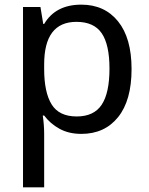

<svg xmlns="http://www.w3.org/2000/svg" viewBox="-20 -566 640 826"><path d="M79 -536H154L166 -463H170Q219 -546 330 -546Q430 -546 488 -474Q546 -402 546 -269Q546 -134 488 -62Q430 10 330 10Q276 10 236 -12Q196 -34 170 -69H164Q170 -29 170 11V240H79ZM451 -271Q451 -374 417.5 -423Q384 -472 309 -472Q170 -472 170 -289V-269Q170 -169 202 -117Q234 -65 310 -65Q384 -65 417.5 -115.5Q451 -166 451 -271Z"/></svg>

Font: Noto Sans Mono UI
Style: Regular
Weight: 400
Monospace: yes
Designer: Monotype Design team
Foundry: Monotype Imaging Inc.
Version: Version 1.000